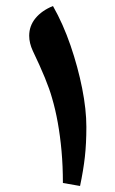

<svg xmlns="http://www.w3.org/2000/svg" viewBox="-20 -753 383 638"><path d="M246 -135 189 -145Q189 -201 184.5 -251Q180 -301 172 -345.5Q164 -390 153 -427Q145 -456 129 -495Q113 -534 89 -584Q77 -610 77 -634Q77 -667 98 -692.5Q119 -718 156 -733Q190 -673 214.5 -601.5Q239 -530 253 -459.5Q267 -389 267 -331Q267 -276 262 -231.5Q257 -187 246 -135Z"/></svg>

Font: Noto Naskh Arabic UI
Style: Regular
Weight: 400
Designer: Monotype Design Team, David Williams, Mohamad Dakak and Nizar Qandah
Foundry: Monotype Imaging Inc.
Version: Version 2.014